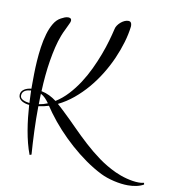

<svg xmlns="http://www.w3.org/2000/svg" viewBox="-100 -799 1032 1130"><g transform="rotate(10 416.5 -234.0)"><path d="M242.7 -653.8Q242.7 -649.4 241 -645Q239.3 -640.6 237.3 -636.2Q228.5 -615.7 218.5 -596.2Q208.5 -576.7 200.7 -556.2Q187.5 -522 178 -482.4Q168.5 -442.9 161.4 -399.4Q154.3 -356 149.9 -309.6Q145.5 -263.2 143.6 -214.8Q169.9 -209.5 191.9 -198.7Q213.9 -188 234.4 -172.4Q273.4 -196.8 306.6 -232.7Q339.8 -268.6 367.4 -311Q395 -353.5 417 -399.9Q439 -446.3 455.8 -491.2Q472.7 -536.1 484.4 -577.1Q496.1 -618.2 503.4 -649.9Q505.4 -660.6 512.7 -671.4Q520 -682.1 530 -690.9Q540 -699.7 551.8 -705.3Q563.5 -710.9 574.7 -710.9Q585.9 -710.9 590.8 -704.3Q595.7 -697.8 595.7 -687V-680.2Q590.3 -634.8 575.7 -585Q561 -535.2 538.8 -484.6Q516.6 -434.1 486.6 -385.3Q456.5 -336.4 420.2 -293.7Q383.8 -251 341.3 -215.8Q298.8 -180.7 251.5 -157.7Q261.2 -149.4 270.8 -140.6Q280.3 -131.8 290.5 -122.1Q334 -81.1 375.7 -38.6Q417.5 3.9 461.4 43.9Q505.4 84 553.2 118.9Q601.1 153.8 656.7 179.7Q671.4 186.5 689.5 193.1Q707.5 199.7 726.6 204.6Q745.6 209.5 764.4 212.4Q783.2 215.3 799.3 215.3Q807.6 215.3 815.4 214.6Q823.2 213.9 831.5 211.4L833.5 221.7Q812.5 233.4 788.6 238Q764.6 242.7 739.7 242.7Q720.7 242.7 699.2 240Q677.7 237.3 655.8 232.2Q633.8 227.1 613 220Q592.3 212.9 575.7 204.6Q525.9 179.7 477.8 145.8Q429.7 111.8 385.3 72.3Q340.8 32.7 301 -10.7Q261.2 -54.2 228.5 -99.1Q221.7 -108.4 215.1 -118.2Q208.5 -127.9 201.7 -137.7Q172.4 -128.4 140.6 -124.5Q139.6 -48.8 142.6 23.9Q145.5 96.7 150.4 163.1L139.6 167Q127.4 135.3 118.4 100.1Q109.4 64.9 103 27.8Q96.7 -9.3 92.5 -47.1Q88.4 -85 85.9 -122.6Q74.7 -123.5 63.2 -126.7Q51.8 -129.9 42.2 -135.5Q32.7 -141.1 26.6 -149.9Q20.5 -158.7 20.5 -170.9Q20.5 -182.6 26.1 -191.2Q31.7 -199.7 40.8 -205.6Q49.8 -211.4 60.8 -214.6Q71.8 -217.8 82.5 -218.8V-246.1Q82.5 -270 83 -306.2Q83.5 -342.3 86.2 -383.8Q88.9 -425.3 95 -468.3Q101.1 -511.2 112.1 -548.8Q123 -586.4 139.9 -614.7Q156.7 -643.1 181.6 -655.8Q191.4 -661.1 201.9 -665.5Q212.4 -669.9 223.6 -669.9Q231 -669.9 236.8 -666.5Q242.7 -663.1 242.7 -653.8ZM29.3 -168Q29.3 -159.2 34.7 -153.1Q40 -147 48.6 -143.1Q57.1 -139.2 66.9 -137Q76.7 -134.8 85.4 -133.8Q83.5 -171.9 82.5 -208Q72.8 -207 63.2 -205.1Q53.7 -203.1 46.1 -198.5Q38.6 -193.8 33.9 -186.5Q29.3 -179.2 29.3 -168ZM141.1 -136.2Q168 -140.6 192.9 -150.9Q182.1 -166 170.2 -178.5Q158.2 -190.9 142.6 -199.2Q142.1 -183.6 141.6 -167.7Q141.1 -151.9 141.1 -136.2Z"/></g></svg>

Font: Montez
Style: Regular
Weight: 400
Designer: Astigmatic (AOETI)
Foundry: Astigmatic (AOETI)
Version: Version 1.000